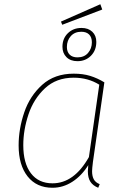

<svg xmlns="http://www.w3.org/2000/svg" viewBox="-20 -877 588 907"><path d="M473 -488 419 -112Q415 -80 415 -68Q415 -45 423 -30Q431 -15 451 -7L444 10Q419 0 407 -18.5Q395 -37 395 -68Q395 -75 397 -97Q366 -47 322 -18.5Q278 10 228 10Q153 10 110.5 -43.5Q68 -97 68 -190Q68 -268 94.5 -346Q121 -424 179.5 -476.5Q238 -529 328 -529Q372 -529 406 -518.5Q440 -508 473 -488ZM90 -191Q90 -106 126 -58.5Q162 -11 228 -11Q330 -11 400 -135L449 -477Q396 -510 328 -510Q246 -510 192.5 -460Q139 -410 114.5 -336.5Q90 -263 90 -191ZM435 -679Q435 -639 409.5 -613.5Q384 -588 346 -588Q313 -588 294 -607Q275 -626 275 -656Q275 -695 300.5 -720Q326 -745 365 -745Q397 -745 416 -727Q435 -709 435 -679ZM296 -655Q296 -632 309 -619Q322 -606 346 -606Q378 -606 396 -627Q414 -648 414 -677Q414 -701 401 -714Q388 -727 364 -727Q333 -727 314.5 -706.5Q296 -686 296 -655ZM454 -857 463 -832 274 -760 268 -775Z"/></svg>

Font: Fira Sans Thin
Style: Italic
Weight: 250
Italic angle: -8°
Designer: Carrois Corporate & Edenspiekermann AG
Foundry: Carrois Corporate GbR & Edenspiekermann AG
Version: Version 4.203